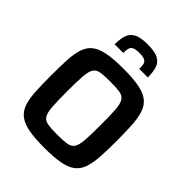

<svg xmlns="http://www.w3.org/2000/svg" viewBox="-250 -1056 1207 1207"><g transform="rotate(45 353.5 -452.0)"><path d="M353 8Q269 8 215 -2Q161 -12 129.5 -35.5Q98 -59 83.5 -99.5Q69 -140 65.5 -200Q62 -260 62 -344Q62 -428 65.5 -488Q69 -548 83.5 -588.5Q98 -629 129.5 -652.5Q161 -676 215 -686Q269 -696 353 -696Q437 -696 491.5 -686Q546 -676 577 -652.5Q608 -629 622.5 -588.5Q637 -548 641 -488Q645 -428 645 -344Q645 -260 641 -200Q637 -140 622.5 -99.5Q608 -59 577 -35.5Q546 -12 491.5 -2Q437 8 353 8ZM353 -108Q407 -108 437.5 -113Q468 -118 482 -139.5Q496 -161 499.5 -209Q503 -257 503 -344Q503 -431 499.5 -479Q496 -527 482 -548.5Q468 -570 437.5 -575Q407 -580 353 -580Q299 -580 268.5 -575Q238 -570 224.5 -548.5Q211 -527 207.5 -479Q204 -431 204 -344Q204 -257 207.5 -209Q211 -161 224.5 -139.5Q238 -118 268.5 -113Q299 -108 353 -108ZM355 -912Q421 -912 452 -893.5Q483 -875 492 -841.5Q501 -808 501 -765H425Q425 -787 422 -803.5Q419 -820 404.5 -828.5Q390 -837 355 -837Q320 -837 305 -828.5Q290 -820 286.5 -803.5Q283 -787 283 -765H206Q206 -808 215.5 -841.5Q225 -875 256.5 -893.5Q288 -912 355 -912Z"/></g></svg>

Font: Saira SemiBold
Style: Regular
Weight: 600
Designer: Hector Gatti with collaboration of the Omnibus-Type team
Foundry: Omnibus-Type
Version: Version 1.100; ttfautohint (v1.8.3)